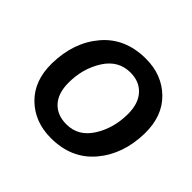

<svg xmlns="http://www.w3.org/2000/svg" viewBox="-161 -859 1058 1058"><g transform="rotate(45 368.0 -330.0)"><path d="M356 10Q230 10 148.5 -69.5Q67 -149 69 -286Q72 -452 164.5 -561Q257 -670 418 -670Q543 -670 624.5 -590.5Q706 -511 704 -374Q701 -209 608.5 -99.5Q516 10 356 10ZM363 -104Q456 -104 509.5 -189.5Q563 -275 563 -385Q563 -466 522 -511Q481 -556 411 -556Q317 -556 263 -470.5Q209 -385 209 -275Q209 -193 250 -148.5Q291 -104 363 -104Z"/></g></svg>

Font: Elaine Sans SemiBold
Style: Italic
Weight: 600
Italic angle: -13°
Designer: Wei Huang
Foundry: Wei Huang
Version: Version 2.001;December 24, 2019;FontCreator 12.0.0.2547 64-b